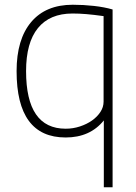

<svg xmlns="http://www.w3.org/2000/svg" viewBox="-20 -570 574 810"><path d="M418 -62Q360 10 257 10Q50 10 50 -270Q50 -404 111.5 -477Q173 -550 287 -550Q332 -550 376.5 -545Q421 -540 455 -530V220H418ZM257 -27Q288 -27 317 -36.5Q346 -46 368 -61.5Q390 -77 403.5 -97.5Q417 -118 417 -141V-502Q374 -508 344 -510.5Q314 -513 286 -513Q190 -513 140 -451.5Q90 -390 90 -270Q90 -27 257 -27Z"/></svg>

Font: Encode Sans Narrow
Style: Thin
Weight: 250
Designer: Pablo Impallari, Andres Torresi
Foundry: Pablo Impallari, Andres Torresi
Version: Version 1.000; ttfautohint (v1.00) -l 8 -r 50 -G 200 -x 14 -